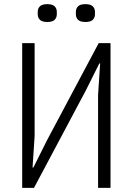

<svg xmlns="http://www.w3.org/2000/svg" viewBox="-20 -906 640 926"><path d="M87 -698H147V-250L137 -98H141L207 -230L456 -698H513V0H453V-448L463 -600H459L393 -468L144 0H87ZM208 -800Q183 -800 172.5 -810.5Q162 -821 162 -837V-849Q162 -865 172.5 -875.5Q183 -886 208 -886Q233 -886 243.5 -875.5Q254 -865 254 -849V-837Q254 -821 243.5 -810.5Q233 -800 208 -800ZM392 -800Q367 -800 356.5 -810.5Q346 -821 346 -837V-849Q346 -865 356.5 -875.5Q367 -886 392 -886Q417 -886 427.5 -875.5Q438 -865 438 -849V-837Q438 -821 427.5 -810.5Q417 -800 392 -800Z"/></svg>

Font: IBM Plex Mono Light
Style: Regular
Weight: 300
Monospace: yes
Designer: Mike Abbink, Paul van der Laan, Pieter van Rosmalen
Foundry: Bold Monday
Version: Version 2.3